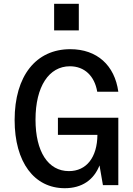

<svg xmlns="http://www.w3.org/2000/svg" viewBox="-20 -975 700 1011"><path d="M321 16C412 16 474 -28 504 -104L522 0H603V-355H285V-265H493C492 -146 435 -74 343 -74C233 -74 167 -177 167 -345C167 -520 238 -626 348 -626C425 -626 478 -575 492 -492H603C584 -631 491 -716 350 -716C170 -716 57 -576 57 -343C57 -121 160 16 321 16ZM265 -815H395V-955H265Z"/></svg>

Font: Uncut Plan8
Style: Regular
Weight: 400
Designer: Kasper Nordkvist
Foundry: UNCUT.wtf
Version: Version 1.002;Glyphs 3.1.2 (3151)